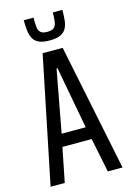

<svg xmlns="http://www.w3.org/2000/svg" viewBox="-131 -945 681 1008"><g transform="rotate(-15 209.0 -440.5)"><path d="M14 0 155 -688H264L405 0H325L287 -186H128L91 0ZM142 -254H273L210 -592H205ZM209 -743Q172 -743 150.5 -753Q129 -763 119.5 -781.5Q110 -800 107 -825Q104 -850 104 -881H157Q157 -850 159 -830Q161 -810 172 -800Q183 -790 208 -790Q234 -790 245 -800Q256 -810 259 -830.5Q262 -851 262 -881H314Q314 -850 311.5 -825Q309 -800 299 -781.5Q289 -763 267.5 -753Q246 -743 209 -743Z"/></g></svg>

Font: Saira ExtraCondensed Medium
Style: Regular
Weight: 500
Width: 2
Designer: Hector Gatti with collaboration of the Omnibus-Type team
Foundry: Omnibus-Type
Version: Version 1.101